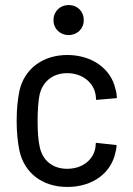

<svg xmlns="http://www.w3.org/2000/svg" viewBox="-20 -733 526 761"><path d="M247 8C348 8 422 -48 438 -131C441 -141 442 -149 442 -158L360 -167C359 -158 359 -153 358 -147C350 -102 310 -64 246 -64C186 -64 147 -100 137 -153C132 -175 129 -209 129 -254C129 -295 132 -331 136 -353C146 -406 186 -443 246 -443C307 -443 349 -406 358 -362C360 -355 360 -345 361 -337L443 -344C443 -356 441 -371 437 -382C420 -459 346 -515 247 -515C147 -515 76 -458 57 -373C51 -342 46 -305 46 -255C46 -209 50 -170 57 -136C76 -49 146 8 247 8ZM192 -653C192 -619 218 -594 252 -594C286 -594 312 -619 312 -653C312 -688 287 -713 252 -713C218 -713 192 -688 192 -653Z"/></svg>

Font: Vanilla Cream Book
Style: Regular
Weight: 400
Designer: Jeremy Tribby, Jinavaṁso
Foundry: Tribby Type
Version: Version 1.422;Glyphs 3.1.2 (3151)